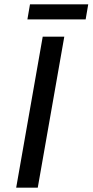

<svg xmlns="http://www.w3.org/2000/svg" viewBox="-20 -870 429 890"><path d="M55 0H155L278 -700H178ZM119 -850 107 -780H377L389 -850Z"/></svg>

Font: Scada
Style: Italic
Weight: 400
Designer: Jovanny Lemonad
Foundry: Jovanny Lemonad
Version: Version 3.005